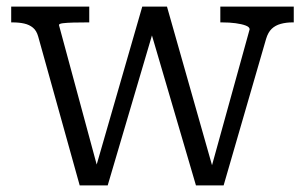

<svg xmlns="http://www.w3.org/2000/svg" viewBox="-20 -557 926 583"><path d="M451 -482 433 -478 575 6H659L788 -439Q794 -459 805 -469.5Q816 -480 832.5 -484.5Q849 -489 868 -489H872V-537H649V-489H654Q677 -489 695.5 -486.5Q714 -484 726 -479.5Q738 -475 738 -468L619 -38L631 -30L487 -537H412L268 -38L281 -30L159 -481Q159 -485 171 -486.5Q183 -488 203 -488.5Q223 -489 246 -489H251V-537H14V-489H18Q38 -489 53.5 -485.5Q69 -482 80 -473Q91 -464 96 -446L222 6H307Z"/></svg>

Font: Roboto Serif Light
Style: Regular
Weight: 300
Designer: Greg Gazdowicz
Foundry: Commercial Type
Version: Version 1.008